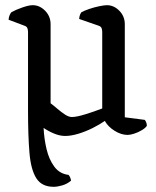

<svg xmlns="http://www.w3.org/2000/svg" viewBox="-20 -520 601 740"><path d="M231 4Q211 4 189 -5Q167 -14 148 -27Q150 15 159.5 55Q169 95 189.5 122.5Q210 150 244 154Q251 161 254 176Q239 189 220 194.5Q201 200 187 200Q141 200 120 167Q99 134 93.5 68.5Q88 3 88 -95V-397Q88 -405 85.5 -411.5Q83 -418 74 -421L13 -444Q14 -455 17.5 -462.5Q21 -470 24 -473Q40 -482 65.5 -491Q91 -500 106 -500Q133 -500 154 -478.5Q175 -457 175 -427V-122Q187 -113 201.5 -100.5Q216 -88 230.5 -78.5Q245 -69 257 -69Q275 -69 309 -79.5Q343 -90 374 -102V-397Q374 -405 371.5 -411.5Q369 -418 360 -421L285 -447Q286 -458 289 -464.5Q292 -471 294 -473Q305 -479 324 -485.5Q343 -492 362.5 -496Q382 -500 392 -500Q419 -500 440 -478.5Q461 -457 461 -427V-68L538 -58Q540 -56 543 -49.5Q546 -43 546 -35Q541 -27 527 -18.5Q513 -10 497.5 -5Q482 0 472 0Q447 0 421.5 -16Q396 -32 384 -54Q364 -40 337 -26.5Q310 -13 282 -4.5Q254 4 231 4Z"/></svg>

Font: Texturina 72pt Medium
Style: Regular
Weight: 500
Designer: Guillermo Torres Carreño
Foundry: Omnibus-Type
Version: Version 1.002; ttfautohint (v1.8.3)